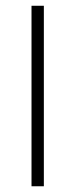

<svg xmlns="http://www.w3.org/2000/svg" viewBox="-20 -649 263 669"><path d="M132.8 -628.9V0H89.8V-628.9Z"/></svg>

Font: Sinkin Sans 200 X Light
Style: Regular
Weight: 200
Designer: Keith Bates
Foundry: K-Type
Version: Sinkin Sans (version 1.0)  by Keith Bates   •   © 2014   www